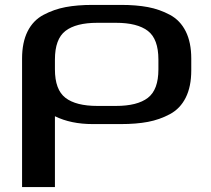

<svg xmlns="http://www.w3.org/2000/svg" viewBox="-20 -506 860 783"><path d="M473 -486Q536 -486 583.5 -477Q631 -468 673 -445.5Q715 -423 737.5 -378Q760 -333 760 -267V-219Q760 -153 737.5 -108Q715 -63 673 -40.5Q631 -18 583.5 -9Q536 0 473 0H358Q269 0 204 -32V257H70V-267Q70 -333 92.5 -378Q115 -423 157.5 -445.5Q200 -468 247.5 -477Q295 -486 358 -486ZM626 -223V-263Q626 -347 583 -380Q540 -413 453 -413H377Q290 -413 247 -380Q204 -347 204 -263V-223Q204 -140 247 -107Q290 -74 377 -74H453Q540 -74 583 -107Q626 -140 626 -223Z"/></svg>

Font: Aneo
Style: Regular
Weight: 400
Designer: Anastasios Pappas
Foundry: Anastasios Pappas
Version: Version 1.000